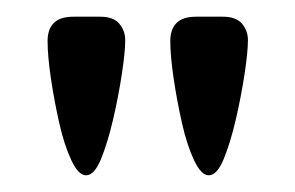

<svg xmlns="http://www.w3.org/2000/svg" viewBox="-20 -610 353 230"><path d="M83 -400Q74 -400 65.5 -418Q57 -436 51 -462.5Q45 -489 41 -516Q37 -543 37 -561Q37 -575 44.5 -582.5Q52 -590 68 -590H100Q116 -590 123 -581.5Q130 -573 130 -562Q130 -548 126 -521.5Q122 -495 115.5 -467Q109 -439 101 -419.5Q93 -400 83 -400ZM230 -400Q221 -400 212.5 -418Q204 -436 198 -462.5Q192 -489 188 -516Q184 -543 184 -561Q184 -575 191.5 -582.5Q199 -590 215 -590H247Q263 -590 270 -581.5Q277 -573 277 -562Q277 -548 273 -521.5Q269 -495 262.5 -467Q256 -439 248 -419.5Q240 -400 230 -400Z"/></svg>

Font: Red Rose Medium
Style: Regular
Weight: 500
Designer: Jaikishan Patel
Version: Version 2.000